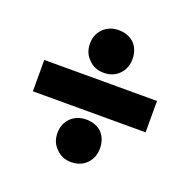

<svg xmlns="http://www.w3.org/2000/svg" viewBox="-101 -691 716 725"><g transform="rotate(20 257.5 -328.0)"><path d="M320 -570C304 -585 283 -593 258 -593C233 -593 212 -585 196 -569C180 -553 172 -533 172 -508C172 -483 180 -463 197 -447C213 -430 233 -422 258 -422C283 -422 303 -430 319 -446C335 -462 343 -483 343 -508C343 -533 335 -554 320 -570ZM31 -391V-265H484V-391ZM320 -211C304 -226 283 -234 258 -234C233 -234 212 -226 196 -210C180 -194 172 -174 172 -149C172 -124 180 -104 197 -88C213 -71 233 -63 258 -63C283 -63 303 -71 319 -87C335 -103 343 -124 343 -149C343 -174 335 -195 320 -211Z"/></g></svg>

Font: Argentum Sans ExtraBold
Style: Regular
Weight: 800
Designer: Julieta Ulanovsky
Foundry: Julieta Ulanovsky
Version: Version 5.001;February 15, 2019;FontCreator 11.5.0.2425 64-b